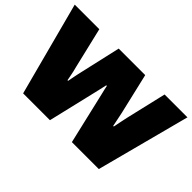

<svg xmlns="http://www.w3.org/2000/svg" viewBox="-108 -1010 1331 1331"><g transform="rotate(45 557.5 -344.0)"><path d="M187 0 5 -688H246L317 -389Q322 -373 326 -353Q330 -333 334 -314Q338 -295 340 -282H346Q348 -292 350.5 -305.5Q353 -319 356 -333.5Q359 -348 362 -362.5Q365 -377 368 -389L436 -688H696L766 -389Q769 -375 773 -355.5Q777 -336 781 -316.5Q785 -297 788 -282H794Q796 -293 799 -306.5Q802 -320 804.5 -334.5Q807 -349 810.5 -363Q814 -377 816 -389L886 -688H1110L929 0H665L582 -355Q579 -370 574.5 -387Q570 -404 566.5 -420Q563 -436 561 -447H555Q552 -435 548.5 -418Q545 -401 541 -384.5Q537 -368 534 -355L450 0Z"/></g></svg>

Font: Archivo SemiBold SemiExpanded Black
Style: Regular
Weight: 900
Width: 6
Version: Version 2.001